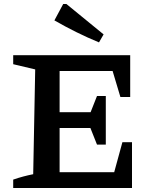

<svg xmlns="http://www.w3.org/2000/svg" viewBox="-20 -940 758 960"><path d="M592 -229H640V0H46V-42Q72 -51 96.5 -57.5Q121 -64 146 -69L156 -593L46 -619V-664H631V-455H582L543 -585H224L278 -639V-379H433L465 -460H509V-217H465L432 -300H278V-26L224 -79H551ZM475 -728Q417 -752 361.5 -779.5Q306 -807 252 -838L296 -920H312L498 -768Z"/></svg>

Font: Piazzolla Thin
Style: Bold
Weight: 700
Version: Version 2.005